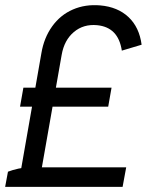

<svg xmlns="http://www.w3.org/2000/svg" viewBox="-45 -727 571 747"><path d="M345 -706Q413 -700 455 -660.5Q497 -621 506 -553L429 -530Q422 -576 398 -600.5Q374 -625 333 -629Q280 -634 242.5 -602.5Q205 -571 195 -514L116 -65L36 -63L116 -520Q126 -580 158 -624.5Q190 -669 238.5 -690Q287 -711 345 -706ZM69 -76H446L432 0H-25L-14 -59Q4 -66 27 -71Q50 -76 69 -76ZM46 -386H389L376 -312H33Z"/></svg>

Font: Fixel Italic Variable 20240409 Display Thin
Style: Italic
Weight: 100
Italic angle: -10°
Designer: AlfaBravo + MacPaw
Foundry: Kyrylo Tkachov, Marchela Mozhyna, Serhii Makarenko, Maria Weinstein, Zakhar Kryvoshyya
Version: Version 1.211;Glyphs 3.2 (3225)